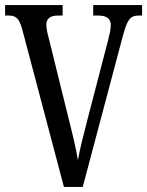

<svg xmlns="http://www.w3.org/2000/svg" viewBox="-20 -734 578 754"><path d="M67 -620 231 0H305L463 -595C481 -660 492 -673 526 -673H538V-714H346V-673H365C399 -673 415 -661 415 -635C415 -618 410 -598 405 -578L322 -259C305 -194 295 -153 286 -105C278 -152 268 -195 252 -258L171 -586C166 -604 162 -622 162 -637C162 -660 176 -673 208 -673H226V-714H0V-673H13C43 -673 55 -662 67 -620Z"/></svg>

Font: Noto Serif Armenian ExtraCondensed
Style: Regular
Weight: 400
Width: 2
Designer: Monotype Design Team
Foundry: Monotype Imaging Inc.
Version: Version 2.008